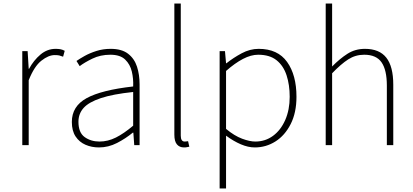

<svg xmlns="http://www.w3.org/2000/svg" viewBox="-20 -814 2317 1077"><path d="M105 0V-527H135L141 -428H143Q169 -476 207 -508Q245 -540 292 -540Q306 -540 318 -538Q330 -536 343 -529L334 -496Q321 -501 312 -503Q303 -505 287 -505Q252 -505 212 -473.5Q172 -442 141 -364V0Z M535 13Q494 13 459.5 -2Q425 -17 404 -48.5Q383 -80 383 -130Q383 -218 466 -263.5Q549 -309 727 -329Q729 -372 719.5 -412.5Q710 -453 682 -480Q654 -507 599 -507Q543 -507 498 -485Q453 -463 427 -443L409 -472Q426 -484 454.5 -500Q483 -516 520.5 -528Q558 -540 601 -540Q663 -540 698.5 -512.5Q734 -485 748.5 -440Q763 -395 763 -341V0H733L728 -70H725Q685 -37 636.5 -12Q588 13 535 13ZM538 -20Q585 -20 630 -42.5Q675 -65 727 -109V-298Q613 -286 545.5 -263.5Q478 -241 449 -208.5Q420 -176 420 -131Q420 -70 455 -45Q490 -20 538 -20Z M1012 13Q987 13 972.5 -4Q958 -21 958 -59V-794H994V-53Q994 -20 1016 -20Q1019 -20 1023 -20.5Q1027 -21 1035 -22L1042 9Q1035 10 1029 11.5Q1023 13 1012 13Z M1212 243V-527H1242L1248 -459H1250Q1289 -490 1335.5 -515Q1382 -540 1431 -540Q1538 -540 1590.5 -466.5Q1643 -393 1643 -271Q1643 -182 1610.5 -118Q1578 -54 1525 -20.5Q1472 13 1409 13Q1372 13 1331 -4.5Q1290 -22 1248 -53V46V243ZM1412 -20Q1468 -20 1511.5 -52Q1555 -84 1580 -141Q1605 -198 1605 -271Q1605 -338 1587.5 -391.5Q1570 -445 1531.5 -476Q1493 -507 1428 -507Q1388 -507 1343 -483.5Q1298 -460 1248 -416V-91Q1295 -52 1338 -36Q1381 -20 1412 -20Z M1807 0V-794H1843V-560V-441Q1885 -484 1928.5 -512Q1972 -540 2027 -540Q2108 -540 2147 -490.5Q2186 -441 2186 -339V0H2150V-334Q2150 -421 2120.5 -464Q2091 -507 2023 -507Q1974 -507 1933.5 -481Q1893 -455 1843 -403V0Z"/></svg>

Font: Source Han Sans SC ExtraLight
Style: Regular
Weight: 250
Designer: Ryoko NISHIZUKA 西塚涼子 (kana, bopomofo & ideographs); Paul D. Hunt (Latin, Greek & Cyrillic); Sandoll Communications 산돌커뮤니
Foundry: Adobe
Version: Version 2.004;hotconv 1.0.118;makeotfexe 2.5.65603